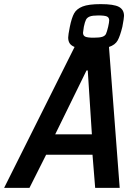

<svg xmlns="http://www.w3.org/2000/svg" viewBox="-54 -912 666 932"><path d="M475 -684 527 0H408L395 -161H170L89 0H-34L308 -684Q291 -691 284 -702Q277 -713 277 -730Q277 -742 285 -782Q294 -826 306 -847.5Q318 -869 347 -880.5Q376 -892 435 -892Q499 -892 523.5 -878.5Q548 -865 548 -835Q548 -824 540 -782Q529 -737 517 -715.5Q505 -694 475 -684ZM476 -813Q476 -827 465 -832Q454 -837 423 -837Q395 -837 382 -832Q369 -827 363.5 -816.5Q358 -806 353 -782Q349 -758 349 -753Q349 -739 360 -734Q371 -729 401 -729Q430 -729 443 -733.5Q456 -738 460.5 -747.5Q465 -757 471 -782Q476 -804 476 -813ZM214 -260H392L372 -570H366Z"/></svg>

Font: Saira Semi Condensed Medium
Style: Italic
Weight: 500
Width: 4
Italic angle: -12°
Designer: Hector Gatti with collaboration of the Omnibus-Type team
Foundry: Omnibus-Type
Version: Version 1.001; ttfautohint (v1.8)